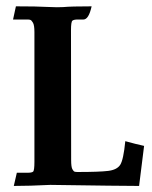

<svg xmlns="http://www.w3.org/2000/svg" viewBox="-20 -598 488 618"><path d="M427.7 0.5Q373.5 0.5 142.1 -2.9Q74.2 0.5 24.4 0.5L34.2 -42H69.3Q82 -42 86.4 -45.4Q90.8 -48.8 90.8 -76.7V-494.6Q90.8 -516.6 86.2 -524.7Q81.5 -532.7 77.9 -533.9Q74.2 -535.2 69.3 -535.2H22L31.2 -577.6Q99.1 -577.6 131.8 -575.7Q149.4 -574.7 163.1 -574.7Q172.9 -574.7 183.6 -575.2Q208 -577.6 274.9 -577.6Q265.6 -535.2 248.5 -535.2H230Q217.8 -535.2 213.1 -531.5Q208.5 -527.8 208.5 -500.5L209 -83Q209 -60.5 212.9 -53.5Q216.8 -46.4 220.2 -45.4Q223.6 -44.4 230 -44.4Q299.8 -44.4 328.1 -47.9Q356.4 -51.3 366.9 -67.4Q377.4 -83.5 383.3 -143.6Q416.5 -134.3 443.8 -128.4Z"/></svg>

Font: Quaaykop
Style: Bold
Weight: 700
Designer: Tup Wanders
Foundry: Free font, DO NOT SELL
Version: Version 1.00;July 31, 2023;FontCreator 11.5.0.2430 64-bit